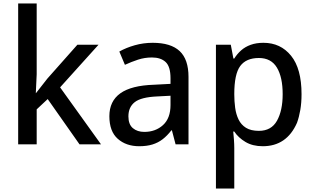

<svg xmlns="http://www.w3.org/2000/svg" viewBox="-20 -826 1801 1099"><path d="M84 0V-806H190V-401L185 -293H186L251 -376L423 -570H544L324 -326L558 0H435L253 -259L190 -200V0Z M777 11Q702 11 654 -31.5Q606 -74 606 -161Q606 -247 669 -292Q732 -337 862 -341L956 -346V-378Q956 -445 928 -471Q900 -497 850 -497Q808 -497 770 -484.5Q732 -472 695 -455L663 -531Q702 -553 751.5 -567Q801 -581 854 -581Q958 -581 1008.5 -533.5Q1059 -486 1059 -386V0H985L964 -80H961Q937 -49 911 -29Q885 -9 852.5 1Q820 11 777 11ZM806 -71Q870 -71 913 -110Q956 -149 956 -225V-278L880 -274Q788 -270 751.5 -241.5Q715 -213 715 -160Q715 -114 740.5 -92.5Q766 -71 806 -71Z M1216 253V-570H1301L1316 -491H1321Q1337 -517 1360 -537.5Q1383 -558 1415 -569.5Q1447 -581 1488 -581Q1586 -581 1646 -507Q1706 -433 1706 -287Q1706 -238 1699 -197Q1692 -156 1680 -123Q1621 11 1484 11Q1426 11 1385 -13.5Q1344 -38 1321 -73H1315Q1317 -55 1319 -27.5Q1321 0 1321 22V253ZM1462 -77Q1533 -77 1565.5 -135Q1598 -193 1598 -287Q1598 -384 1565 -439Q1532 -494 1462 -494Q1389 -494 1355 -448Q1321 -402 1321 -287Q1321 -247 1326 -209.5Q1331 -172 1345.5 -142Q1360 -112 1388 -94.5Q1416 -77 1462 -77Z"/></svg>

Font: Menbere
Style: Regular
Weight: 400
Designer: Aleme Tadesse
Foundry: Sorkin Type Co
Version: Version 1.000